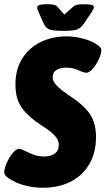

<svg xmlns="http://www.w3.org/2000/svg" viewBox="-39 -880 499 908"><path d="M163 8Q130 8 96 1Q62 -6 36 -18Q13 -29 -3 -40.5Q-19 -52 -19 -65Q-19 -78 -12.5 -96.5Q-6 -115 5 -133.5Q16 -152 28 -164Q40 -176 52 -176Q61 -176 78 -167Q95 -158 118.5 -149Q142 -140 171 -140Q200 -140 219.5 -153.5Q239 -167 239 -196Q239 -218 219.5 -239Q200 -260 156 -288Q98 -325 66 -367.5Q34 -410 34 -480Q34 -552 66 -603Q98 -654 153 -681Q208 -708 277 -708Q309 -708 345.5 -699.5Q382 -691 405 -678Q416 -672 428 -663Q440 -654 440 -643Q440 -625 428.5 -600Q417 -575 400.5 -555.5Q384 -536 369 -536Q357 -536 331.5 -548Q306 -560 273 -560Q246 -560 228 -549Q210 -538 210 -513Q210 -496 229 -475.5Q248 -455 306 -416Q360 -380 387.5 -338.5Q415 -297 415 -232Q415 -158 383.5 -104Q352 -50 295.5 -21Q239 8 163 8ZM360 -860Q380 -860 392.5 -857.5Q405 -855 405 -846Q405 -839 394 -822L359 -770Q342 -745 322.5 -739.5Q303 -734 261 -734Q219 -734 198.5 -739.5Q178 -745 167 -770L144 -822Q141 -829 139 -834Q137 -839 137 -843Q137 -854 149 -857Q161 -860 182 -860Q202 -860 214 -858Q226 -856 237 -843L265 -811L301 -843Q315 -856 327.5 -858Q340 -860 360 -860Z"/></svg>

Font: Asap Condensed Condensed Black
Style: Italic
Weight: 900
Width: 3
Italic angle: -6°
Designer: Pablo Cosgaya
Foundry: Omnibus-Type
Version: Version 3.001; ttfautohint (v1.8.4.7-5d5b)